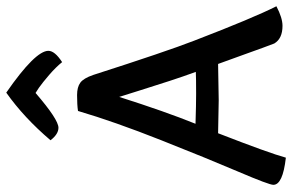

<svg xmlns="http://www.w3.org/2000/svg" viewBox="-184 -752 956 629"><g transform="rotate(-90 294.5 -437.0)"><path d="M443 -757Q443 -736 406 -712Q389 -733 364 -754.5Q339 -776 322 -788L305 -799Q218 -724 191 -724Q170 -724 150 -750Q224 -837 306 -895Q443 -800 443 -757ZM374 -274Q359 -315 344.5 -359.5Q330 -404 314 -455Q298 -506 292 -525Q244 -374 204 -275Q268 -273 302 -273Q354 -273 374 -274ZM281 -199Q255 -199 173 -201Q108 -34 93 21Q4 11 4 -20Q4 -34 46.5 -133.5Q89 -233 150 -387Q211 -541 246 -660Q266 -663 298 -663Q324 -663 338.5 -652.5Q353 -642 364 -610Q441 -370 476 -280Q551 -85 589 -10Q551 10 525 10Q483 10 467 -17Q455 -48 433.5 -108.5Q412 -169 400 -201Q302 -199 281 -199Z"/></g></svg>

Font: Overlock
Style: Bold
Weight: 700
Designer: Dario Muhafara
Foundry: Dario Manuel Muhafara
Version: Version 1.001